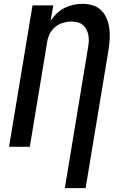

<svg xmlns="http://www.w3.org/2000/svg" viewBox="-20 -763 640 998"><path d="M317 215 438 -518Q441 -534 441.5 -550.5Q442 -567 439 -582Q436 -597 429 -610.5Q422 -624 410.5 -633.5Q399 -643 383.5 -647Q368 -651 351 -651Q330 -651 307.5 -644.5Q285 -638 267 -623Q249 -608 238.5 -587Q228 -566 225 -544L135 0H27L149 -735H257L243 -655Q257 -676 275.5 -693.5Q294 -711 316 -722Q338 -733 361.5 -738Q385 -743 409 -743Q437 -743 463 -735Q489 -727 507 -708.5Q525 -690 535 -665.5Q545 -641 548.5 -614Q552 -587 550 -559Q548 -531 544 -503L425 215Z"/></svg>

Font: Iosevka SS04 Semibold Extended
Style: Italic
Weight: 600
Width: 7
Italic angle: -9°
Monospace: yes
Designer: Belleve Invis
Foundry: Belleve Invis
Version: Version 19.0.0; ttfautohint (v1.8.4)